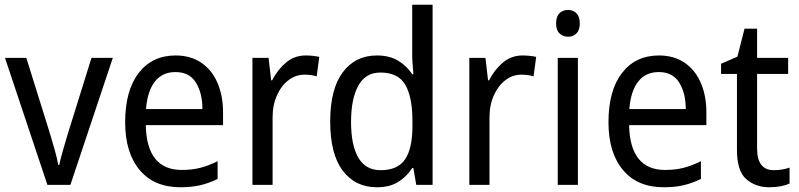

<svg xmlns="http://www.w3.org/2000/svg" viewBox="-20 -780 3370 810"><path d="M180 0 1 -536H91L190 -219Q200 -187 210.5 -149Q221 -111 226 -84H230Q234 -105 244.5 -142Q255 -179 265 -212L366 -536H456L277 0Z M721 -546Q784 -546 829 -515.5Q874 -485 897.5 -430.5Q921 -376 921 -306V-252H595Q599 -63 747 -63Q790 -63 825 -72Q860 -81 898 -100V-25Q861 -7 824.5 1.5Q788 10 741 10Q630 10 569 -63Q508 -136 508 -264Q508 -398 565 -472Q622 -546 721 -546ZM720 -476Q665 -476 633.5 -436Q602 -396 596 -320H834Q834 -387 806.5 -431.5Q779 -476 720 -476Z M1270 -546Q1284 -546 1299 -544.5Q1314 -543 1327 -540L1316 -458Q1292 -465 1264 -465Q1228 -465 1197.5 -442Q1167 -419 1148.5 -378Q1130 -337 1130 -284V0H1045V-536H1113L1124 -441H1128Q1151 -486 1186.5 -516Q1222 -546 1270 -546Z M1570 10Q1479 10 1426 -60Q1373 -130 1373 -267Q1373 -404 1426 -475Q1479 -546 1570 -546Q1623 -546 1659.5 -524Q1696 -502 1719 -467H1724Q1723 -484 1721 -506.5Q1719 -529 1719 -545V-760H1805V0H1736L1724 -71H1719Q1696 -35 1660 -12.5Q1624 10 1570 10ZM1586 -62Q1658 -62 1689 -108Q1720 -154 1720 -248V-269Q1720 -370 1690 -422Q1660 -474 1585 -474Q1522 -474 1491.5 -418.5Q1461 -363 1461 -266Q1461 -167 1492 -114.5Q1523 -62 1586 -62Z M2185 -546Q2199 -546 2214 -544.5Q2229 -543 2242 -540L2231 -458Q2207 -465 2179 -465Q2143 -465 2112.5 -442Q2082 -419 2063.5 -378Q2045 -337 2045 -284V0H1960V-536H2028L2039 -441H2043Q2066 -486 2101.5 -516Q2137 -546 2185 -546Z M2377 -738Q2398 -738 2412 -724Q2426 -710 2426 -681Q2426 -653 2412 -639Q2398 -625 2377 -625Q2355 -625 2340.5 -639Q2326 -653 2326 -681Q2326 -710 2340 -724Q2354 -738 2377 -738ZM2418 -536V0H2333V-536Z M2760 -546Q2823 -546 2868 -515.5Q2913 -485 2936.5 -430.5Q2960 -376 2960 -306V-252H2634Q2638 -63 2786 -63Q2829 -63 2864 -72Q2899 -81 2937 -100V-25Q2900 -7 2863.5 1.5Q2827 10 2780 10Q2669 10 2608 -63Q2547 -136 2547 -264Q2547 -398 2604 -472Q2661 -546 2760 -546ZM2759 -476Q2704 -476 2672.5 -436Q2641 -396 2635 -320H2873Q2873 -387 2845.5 -431.5Q2818 -476 2759 -476Z M3245 -62Q3262 -62 3280 -65Q3298 -68 3311 -73V-6Q3277 10 3226 10Q3167 10 3128 -24.5Q3089 -59 3089 -148V-468H3022V-511L3091 -541L3121 -659H3174V-536H3305V-468H3174V-153Q3174 -62 3245 -62Z"/></svg>

Font: Noto Sans Hebrew SemiCondensed
Style: Regular
Weight: 400
Width: 4
Designer: Monotype Design Team
Foundry: Monotype Imaging Inc.
Version: Version 2.004; ttfautohint (v1.8.4.7-5d5b)